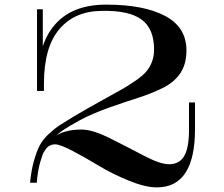

<svg xmlns="http://www.w3.org/2000/svg" viewBox="-20 -790 970 830"><path d="M165 -750V-397H140V-750ZM110 0Q115 -53 126.5 -94Q138 -135 151.5 -161Q165 -187 191 -211Q217 -235 238.5 -249Q260 -263 298 -286Q306 -291 310 -293Q356 -320 412.5 -351.5Q469 -383 499 -399.5Q529 -416 562 -438.5Q595 -461 610.5 -478.5Q626 -496 636 -520.5Q646 -545 646 -576Q646 -666 592 -705.5Q538 -745 423 -743Q304 -743 237 -664.5Q170 -586 170 -429V-397H142V-434Q142 -596 217 -683Q292 -770 439 -770Q602 -770 694 -721Q786 -672 786 -572Q786 -513 759.5 -473.5Q733 -434 683 -409.5Q633 -385 579.5 -368Q526 -351 452 -325Q378 -299 323 -269Q280 -245 259 -231.5Q238 -218 212.5 -195.5Q187 -173 175.5 -149Q164 -125 153.5 -88Q143 -51 139 0ZM156 -102 168 -168Q198 -188 207 -193Q252 -230 332 -230Q380 -230 455 -192.5Q530 -155 601 -117.5Q672 -80 711 -80Q755 -80 776 -115Q797 -150 797 -228V-347H823V-232Q823 20 658 20Q608 20 537 -9Q466 -38 408 -73Q350 -108 295 -137Q240 -166 218 -166Q197 -166 183 -151.5Q169 -137 156 -102Z"/></svg>

Font: Solide Mirage
Style: Mono
Weight: 400
Width: 6
Designer: Jérémy Landes
Foundry: Velvetyne Type Foundry
Version: Version 1.1